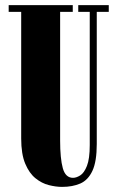

<svg xmlns="http://www.w3.org/2000/svg" viewBox="-20 -720 462 752"><path d="M223 12Q199 12 171.2 5Q143.5 -2 119 -21.8Q94.5 -41.5 78.8 -79Q63 -116.5 63 -177.5V-673.5H14V-700H265V-673.5H215.5V-170Q215.5 -99 226 -61.2Q236.5 -23.5 266 -23.5Q279 -23.5 294.2 -33Q309.5 -42.5 320.5 -70.2Q331.5 -98 331.5 -152V-673.5H286.5V-700H406V-673.5H359V-156Q359 -87.5 342 -51Q325 -14.5 294.5 -1.2Q264 12 223 12Z"/></svg>

Font: Imbue 50pt Black
Style: Regular
Weight: 900
Designer: Tyler Finck
Foundry: Etcetera Type Company
Version: Version 1.102; ttfautohint (v1.8.3)